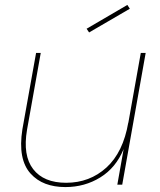

<svg xmlns="http://www.w3.org/2000/svg" viewBox="-20 -757 654 787"><path d="M577.1 -540 481 0H460.9L486.8 -146Q455.1 -69.3 391.1 -29.8Q327.1 9.8 248 9.8Q202.6 9.8 166.7 -3.7Q130.9 -17.1 105 -45.9Q79.1 -74.7 70.6 -119.6Q62 -164.6 71.8 -227.1L127.9 -540H147L90.8 -225.1Q72.8 -119.6 116 -63.7Q159.2 -7.8 251 -7.8Q347.7 -7.8 416.3 -70.3Q484.9 -132.8 505.9 -254.9V-252.9L557.1 -540ZM502 -736.8 512.2 -721.2 345.2 -624 335 -639.2Z"/></svg>

Font: SVN-Poppins Thin
Style: Italic
Weight: 100
Italic angle: -10°
Designer: Ninad Kale (Devanagari), Jonny Pinhorn (Latin)
Foundry: Indian Type Foundry
Version: Version 3.002 2017